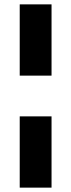

<svg xmlns="http://www.w3.org/2000/svg" viewBox="-20 -817 328 884"><path d="M70.8 -281.2H217.3V46.9H70.8ZM70.8 -796.9H217.3V-468.8H70.8Z"/></svg>

Font: Francois One
Style: Regular
Weight: 400
Designer: Vernon Adams
Foundry: vernon adams
Version: Version 1.000